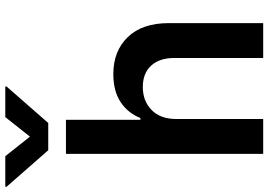

<svg xmlns="http://www.w3.org/2000/svg" viewBox="-216 -830 991 708"><g transform="rotate(-90 279.0 -475.5)"><path d="M194.6 -319.6V0H66.1V-727.3H191.8V-452.8H198.2Q217 -499.3 257.3 -525.9Q297.6 -552.6 360.4 -552.6Q445.3 -552.6 496.8 -499.3Q548.3 -446 548.3 -347.3V0H419.7V-327.4Q419.7 -382.5 391.5 -413.2Q363.3 -443.9 312.5 -443.9Q261 -443.9 227.8 -411.4Q194.6 -378.9 194.6 -319.6ZM57.5 -951 129.6 -860.1 201.7 -951H314.3V-946L180 -792.6H79.5L-55 -946V-951Z"/></g></svg>

Font: Inter Zeller Semi Bold
Style: Regular
Weight: 600
Designer: Rasmus Andersson; Joe Bland
Foundry: zeller
Version: Version 3.015;git-dec3a8cb1